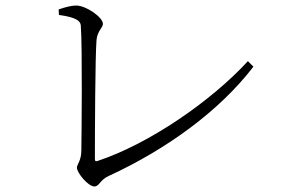

<svg xmlns="http://www.w3.org/2000/svg" viewBox="-20 -688 1040 694"><path d="M192 -654 193 -634C260 -625 271 -610 272 -596C278 -521 275 -200 274 -144C274 -107 258 -94 258 -82C258 -63 299 -14 321 -14C339 -14 341 -37 371 -51C584 -149 774 -288 896 -447L876 -467C745 -324 520 -168 332 -106C325 -104 323 -106 323 -114C323 -204 324 -489 329 -545C333 -578 352 -587 352 -602C352 -625 292 -668 255 -668C239 -668 215 -662 192 -654Z"/></svg>

Font: Kiri Minchoo Light
Style: Regular
Weight: 300
Designer: Ryoko NISHIZUKA 西塚涼子 (kana & ideographs); Frank Grießhammer (Latin, Greek & Cyrillic);
akenotsuki.com/eyeben/fonts/ (U+
Foundry: Adobe
akenotsuki.com/eyeben/fonts/
Version: Version 4.002;hotconv 1.0.119;makeotfexe 2.5.65604